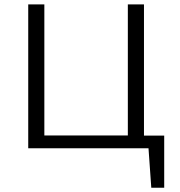

<svg xmlns="http://www.w3.org/2000/svg" viewBox="-20 -678 825 878"><path d="M609.5 0V-58H730.9L695.4 0ZM671.8 180.5 655 -58H730.9V180.5ZM564.6 0V-658H638.4V0ZM132.6 0V-58.5H613.9V0ZM109.1 0V-658H182.8V0Z"/></svg>

Font: Ysabeau
Style: Bold
Weight: 700
Designer: Christian Thalmann (Catharsis Fonts)
Version: Version 2.000;gftools[0.9.27.dev2+g8671c4b]